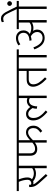

<svg xmlns="http://www.w3.org/2000/svg" viewBox="1479 -2507 1024 4062"><g transform="rotate(-90 1991.0 -476.0)"><path d="M633 -590H515V0H464V-257Q448 -246 416.5 -236.5Q385 -227 353 -227Q304 -227 264 -241Q224 -255 188 -286Q168 -280 151 -280Q136 -280 122 -286Q129 -263 143.5 -240.5Q158 -218 186 -187L340 -18L305 16L161 -144Q120 -190 99.5 -222.5Q79 -255 71.5 -287.5Q64 -320 64 -370L114 -374V-336Q125 -326 147 -326Q172 -326 195 -346Q218 -366 218 -409Q218 -451 206 -499.5Q194 -548 175 -590H-20V-634H633ZM464 -590H227Q268 -488 268 -408Q268 -349 231 -312Q255 -293 287.5 -282.5Q320 -272 353 -272Q420 -272 464 -308Z M1056 -351Q1099 -392 1136.5 -415Q1174 -438 1218 -438Q1286 -438 1324.5 -394.5Q1363 -351 1363 -283Q1363 -222 1334.5 -178Q1306 -134 1250 -94L1216 -132Q1264 -164 1288 -199Q1312 -234 1312 -280Q1312 -331 1287.5 -362Q1263 -393 1219 -393Q1181 -393 1142.5 -366.5Q1104 -340 1056 -291V0H1005V-250Q943 -200 870 -200Q800 -200 763.5 -239.5Q727 -279 727 -352V-590H611V-634H1418V-590H1056ZM1005 -590H778V-351Q778 -299 803 -272.5Q828 -246 871 -246Q910 -246 941.5 -260.5Q973 -275 1005 -304Z M2116 -590H1998V0H1947V-358Q1921 -374 1892 -374Q1834 -374 1803.5 -327.5Q1773 -281 1772 -201L1721 -210Q1722 -256 1736 -300Q1705 -346 1677.5 -368.5Q1650 -391 1613 -391Q1574 -391 1550 -362.5Q1526 -334 1526 -280Q1526 -206 1568.5 -142.5Q1611 -79 1685 -19L1652 15Q1566 -59 1520 -130Q1474 -201 1474 -286Q1474 -359 1512.5 -398Q1551 -437 1613 -437Q1660 -437 1694.5 -412.5Q1729 -388 1759 -349Q1782 -384 1815.5 -402Q1849 -420 1889 -420Q1918 -420 1947 -408V-590H1398V-634H2116Z M2690 -590H2572V0H2522V-380H2346Q2294 -380 2266 -355.5Q2238 -331 2238 -285Q2238 -222 2275.5 -164.5Q2313 -107 2386 -35L2353 -1Q2187 -158 2187 -288Q2187 -351 2225.5 -387.5Q2264 -424 2345 -424H2522V-590H2096V-634H2690Z M2977 -590H2859V0H2808V-590H2670V-634H2977Z M4002 -590H3884V0H3833V-590H3597V0H3546V-313Q3532 -302 3499 -291.5Q3466 -281 3432 -281Q3399 -281 3369 -289Q3396 -247 3396 -200Q3396 -155 3374 -119.5Q3352 -84 3312 -63.5Q3272 -43 3220 -43Q3137 -43 3077 -97.5Q3017 -152 2977 -261L3019 -282Q3090 -88 3220 -87Q3277 -88 3311 -120Q3345 -152 3345 -202Q3345 -243 3322.5 -275.5Q3300 -308 3255 -336Q3213 -323 3169 -320L3160 -365Q3238 -366 3283 -398Q3328 -430 3328 -491Q3328 -540 3297 -572.5Q3266 -605 3216 -605Q3148 -605 3086 -558L3061 -597Q3091 -620 3131.5 -635Q3172 -650 3218 -650Q3261 -650 3297.5 -631.5Q3334 -613 3356.5 -576.5Q3379 -540 3379 -488Q3379 -447 3360 -413.5Q3341 -380 3304 -358Q3328 -345 3363.5 -335.5Q3399 -326 3432 -326Q3502 -326 3546 -365V-590H3406V-634H3829L3786 -725Q3748 -805 3729 -840.5Q3710 -876 3685 -898Q3660 -920 3626 -920Q3591 -920 3562 -905L3552 -949Q3584 -968 3625 -968Q3670 -968 3701.5 -944.5Q3733 -921 3759.5 -876.5Q3786 -832 3830 -741L3882 -634H4002Z M3947 -835Q3967 -835 3982 -820Q3997 -805 3997 -785Q3997 -765 3982 -750Q3967 -735 3947 -735Q3927 -735 3912 -750Q3897 -765 3897 -785Q3897 -805 3912 -820Q3927 -835 3947 -835Z"/></g></svg>

Font: Martel Sans ExtraLight
Style: Regular
Weight: 275
Designer: Dan Reynolds and Mathieu Réguer
Foundry: Dan Reynolds and Mathieu Réguer
Version: Version 1.002; ttfautohint (v1.1) -l 5 -r 5 -G 72 -x 0 -D la